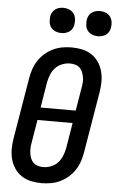

<svg xmlns="http://www.w3.org/2000/svg" viewBox="-63 -996 635 1046"><g transform="rotate(5 255.0 -473.0)"><path d="M205 8Q175 8 147 2Q119 -4 96 -19Q73 -34 57.5 -56.5Q42 -79 34.5 -106Q27 -133 27 -162.5Q27 -192 32 -222L88 -556Q92 -581 100.5 -606Q109 -631 123.5 -653Q138 -675 158.5 -693Q179 -711 203.5 -722.5Q228 -734 253.5 -738.5Q279 -743 304 -743Q334 -743 362 -737Q390 -731 413 -716Q436 -701 451.5 -678.5Q467 -656 474.5 -629Q482 -602 482 -572.5Q482 -543 477 -513L421 -179Q417 -154 408.5 -129Q400 -104 385.5 -82Q371 -60 350.5 -42Q330 -24 305.5 -12.5Q281 -1 255.5 3.5Q230 8 205 8ZM356 -402 377 -528Q380 -543 381 -558Q382 -573 379.5 -587Q377 -601 371.5 -614.5Q366 -628 356 -637.5Q346 -647 332 -651Q318 -655 303 -655Q282 -655 260 -646.5Q238 -638 223 -621.5Q208 -605 199.5 -584Q191 -563 187 -542L164 -402ZM206 -80Q227 -80 249 -88.5Q271 -97 286 -113.5Q301 -130 309.5 -151Q318 -172 322 -193L345 -333H153L132 -207Q129 -192 128.5 -177Q128 -162 130 -148Q132 -134 137.5 -120.5Q143 -107 153 -97.5Q163 -88 177 -84Q191 -80 206 -80ZM440 -816Q424 -816 409 -822Q394 -828 384.5 -840.5Q375 -853 373 -869Q371 -885 373 -902Q375 -913 381 -923.5Q387 -934 396.5 -941Q406 -948 417.5 -951Q429 -954 441 -954Q457 -954 472 -948Q487 -942 496.5 -929.5Q506 -917 508.5 -901Q511 -885 508 -868Q506 -857 500.5 -846.5Q495 -836 485 -829Q475 -822 463.5 -819Q452 -816 440 -816ZM240 -816Q224 -816 209 -822Q194 -828 184.5 -840.5Q175 -853 173 -869Q171 -885 173 -902Q175 -913 181 -923.5Q187 -934 196.5 -941Q206 -948 217.5 -951Q229 -954 241 -954Q257 -954 272 -948Q287 -942 296.5 -929.5Q306 -917 308.5 -901Q311 -885 308 -868Q306 -857 300.5 -846.5Q295 -836 285 -829Q275 -822 263.5 -819Q252 -816 240 -816Z"/></g></svg>

Font: Iosevka SS18 Semibold
Style: Italic
Weight: 600
Italic angle: -9°
Monospace: yes
Designer: Belleve Invis
Foundry: Belleve Invis
Version: Version 25.1.1; ttfautohint (v1.8.4)